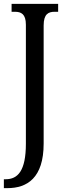

<svg xmlns="http://www.w3.org/2000/svg" viewBox="-27 -734 343 994"><path d="M-7 240H11C113 240 199 188 199 9V-602C199 -662 224 -673 256 -673H274V-714H33V-673H50C82 -673 107 -662 107 -606V10C107 151 65 194 2 194H-7Z"/></svg>

Font: Noto Serif Armenian ExtraCondensed
Style: Regular
Weight: 400
Width: 2
Designer: Monotype Design Team
Foundry: Monotype Imaging Inc.
Version: Version 2.008